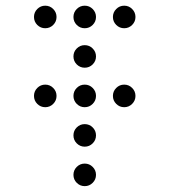

<svg xmlns="http://www.w3.org/2000/svg" viewBox="-20 -674 587 665"><path d="M175.8 -615.2Q175.8 -599.1 164.3 -587.6Q152.8 -576.2 136.7 -576.2Q120.6 -576.2 109.1 -587.6Q97.7 -599.1 97.7 -615.2Q97.7 -631.3 109.1 -642.8Q120.6 -654.3 136.7 -654.3Q152.8 -654.3 164.3 -642.8Q175.8 -631.3 175.8 -615.2ZM312.5 -615.2Q312.5 -599.1 301 -587.6Q289.6 -576.2 273.4 -576.2Q257.3 -576.2 245.8 -587.6Q234.4 -599.1 234.4 -615.2Q234.4 -631.3 245.8 -642.8Q257.3 -654.3 273.4 -654.3Q289.6 -654.3 301 -642.8Q312.5 -631.3 312.5 -615.2ZM449.2 -615.2Q449.2 -599.1 437.7 -587.6Q426.3 -576.2 410.2 -576.2Q394 -576.2 382.6 -587.6Q371.1 -599.1 371.1 -615.2Q371.1 -631.3 382.6 -642.8Q394 -654.3 410.2 -654.3Q426.3 -654.3 437.7 -642.8Q449.2 -631.3 449.2 -615.2ZM312.5 -478.5Q312.5 -462.4 301 -450.9Q289.6 -439.5 273.4 -439.5Q257.3 -439.5 245.8 -450.9Q234.4 -462.4 234.4 -478.5Q234.4 -494.6 245.8 -506.1Q257.3 -517.6 273.4 -517.6Q289.6 -517.6 301 -506.1Q312.5 -494.6 312.5 -478.5ZM312.5 -341.8Q312.5 -325.7 301 -314.2Q289.6 -302.7 273.4 -302.7Q257.3 -302.7 245.8 -314.2Q234.4 -325.7 234.4 -341.8Q234.4 -357.9 245.8 -369.4Q257.3 -380.9 273.4 -380.9Q289.6 -380.9 301 -369.4Q312.5 -357.9 312.5 -341.8ZM312.5 -205.1Q312.5 -189 301 -177.5Q289.6 -166 273.4 -166Q257.3 -166 245.8 -177.5Q234.4 -189 234.4 -205.1Q234.4 -221.2 245.8 -232.7Q257.3 -244.1 273.4 -244.1Q289.6 -244.1 301 -232.7Q312.5 -221.2 312.5 -205.1ZM312.5 -68.4Q312.5 -52.2 301 -40.8Q289.6 -29.3 273.4 -29.3Q257.3 -29.3 245.8 -40.8Q234.4 -52.2 234.4 -68.4Q234.4 -84.5 245.8 -95.9Q257.3 -107.4 273.4 -107.4Q289.6 -107.4 301 -95.9Q312.5 -84.5 312.5 -68.4ZM175.8 -341.8Q175.8 -325.7 164.3 -314.2Q152.8 -302.7 136.7 -302.7Q120.6 -302.7 109.1 -314.2Q97.7 -325.7 97.7 -341.8Q97.7 -357.9 109.1 -369.4Q120.6 -380.9 136.7 -380.9Q152.8 -380.9 164.3 -369.4Q175.8 -357.9 175.8 -341.8ZM449.2 -341.8Q449.2 -325.7 437.7 -314.2Q426.3 -302.7 410.2 -302.7Q394 -302.7 382.6 -314.2Q371.1 -325.7 371.1 -341.8Q371.1 -357.9 382.6 -369.4Q394 -380.9 410.2 -380.9Q426.3 -380.9 437.7 -369.4Q449.2 -357.9 449.2 -341.8Z"/></svg>

Font: DatDot Light
Style: Regular
Weight: 300
Designer: GGBot
Version: 1.00